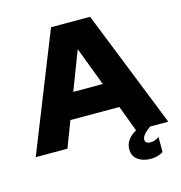

<svg xmlns="http://www.w3.org/2000/svg" viewBox="-126 -798 1024 1087"><g transform="rotate(-15 385.5 -255.0)"><path d="M385 -529 298 -302H471ZM585 0 528 -152H241L183 0H-3L271 -688H500L774 0H667Q616 37 616 63Q616 87 649 87Q674 87 698 69V158Q665 178 626 178Q580 178 550 156.5Q520 135 520 94Q520 37 585 0Z"/></g></svg>

Font: Roundo
Style: Bold
Weight: 700
Designer: Namrata Goyal (Gurmukhi), Shiva Nallaperumal (Latin)
Foundry: Indian Type Foundry
Version: Version 1.000;PS 1.0;hotconv 1.0.88;makeotf.lib2.5.647800